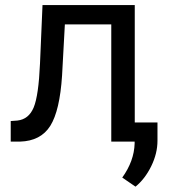

<svg xmlns="http://www.w3.org/2000/svg" viewBox="-20 -548 657 743"><path d="M501.5 -528.3V0H410.6V-453.6H231L220.2 -255.9Q211.4 -119.6 174.6 -61Q137.7 -2.4 57.6 0H21.5V-79.6L47.4 -81.5Q91.3 -86.4 110.4 -132.3Q129.4 -178.2 134.8 -302.2L144.5 -528.3ZM504.4 174.3 453.1 139.2Q499 75.2 501 7.3V-74.2H589.4V-3.4Q589.4 45.9 565.2 95.2Q541 144.5 504.4 174.3Z"/></svg>

Font: APIMedia Roboto
Style: Regular
Weight: 400
Designer: Google
Version: Version 2.137; 2017